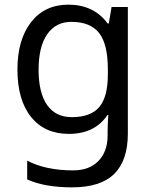

<svg xmlns="http://www.w3.org/2000/svg" viewBox="-20 -566 655 826"><path d="M275 -546Q328 -546 370.5 -526Q413 -506 443 -465H448L460 -536H530V9Q530 124 471.5 182Q413 240 290 240Q172 240 97 206V125Q176 167 295 167Q364 167 403.5 126.5Q443 86 443 16V-5Q443 -17 444 -39.5Q445 -62 446 -71H442Q388 10 276 10Q172 10 113.5 -63Q55 -136 55 -267Q55 -395 113.5 -470.5Q172 -546 275 -546ZM287 -472Q220 -472 183 -418.5Q146 -365 146 -266Q146 -167 182.5 -114.5Q219 -62 289 -62Q370 -62 407 -105.5Q444 -149 444 -246V-267Q444 -377 406 -424.5Q368 -472 287 -472Z"/></svg>

Font: Noto Sans Phoenician
Style: Regular
Weight: 400
Designer: Monotype Design Team
Foundry: Monotype Imaging Inc.
Version: Version 2.001; ttfautohint (v1.8.4.7-5d5b)